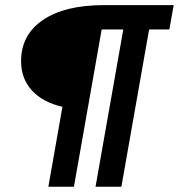

<svg xmlns="http://www.w3.org/2000/svg" viewBox="-20 -713 683 733"><path d="M344.7 0 450.7 -600.6H368.2L262.2 0H164.6L218.3 -305.2Q143.6 -322.3 102.1 -367.4Q60.5 -412.6 60.5 -479.5Q60.5 -580.1 144 -636.7Q227.5 -693.4 376 -693.4H643.1L626.5 -600.6H549.3L443.4 0Z"/></svg>

Font: Cascadia Mono
Style: Italic
Weight: 400
Italic angle: -10°
Monospace: yes
Designer: Aaron Bell
Foundry: Saja Typeworks
Version: Version 2404.023; ttfautohint (v1.8.4)